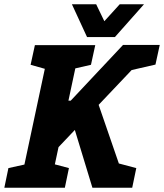

<svg xmlns="http://www.w3.org/2000/svg" viewBox="-64 -877 766 897"><path d="M244 -406.7 390 -407 530.3 0H367.7ZM169 0H27L169 -666H311ZM169.3 -303.3 510.7 -667H662.3L195.3 -174.7ZM159 0 157.7 -118.3 258 -91.7 239 0ZM473.7 0 472.3 -118.3 572.7 -91.7 553.7 0ZM219 -541.7 301 -666H381L361 -574.3ZM520.3 -542.7 602.3 -667H682.3L662.3 -575.3ZM-43.7 0 -24.7 -91.7 81 -115 36.3 0ZM99 -666H179L173 -547.7L79 -574.3ZM356 -703.7 495.3 -857H608.7L472.7 -703.7ZM459.3 -703.7H342.7L272 -857H385.3Z"/></svg>

Font: Epunda Slab Light
Style: Italic
Weight: 300
Italic angle: -12°
Designer: Simon Atzbach
Foundry: typofactur
Version: Version 1.102